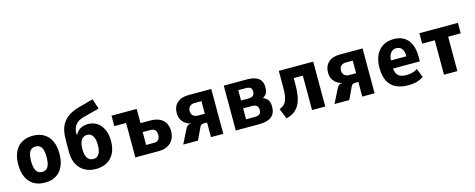

<svg xmlns="http://www.w3.org/2000/svg" viewBox="-34 -1396 5140 2079"><g transform="rotate(-15 2535.5 -356.5)"><path d="M283 11Q210 11 158 -20.5Q106 -52 79 -111Q52 -170 52 -252Q52 -335 79 -393.5Q106 -452 158 -483Q210 -514 283 -514Q357 -514 408.5 -483Q460 -452 487 -393.5Q514 -335 514 -252Q514 -170 487 -111Q460 -52 408.5 -20.5Q357 11 283 11ZM283 -109Q328 -109 349 -144.5Q370 -180 370 -253Q370 -327 349 -360.5Q328 -394 283 -394Q239 -394 217.5 -360.5Q196 -327 196 -253Q196 -180 217.5 -144.5Q239 -109 283 -109Z M854 11Q783 11 730 -19Q677 -49 647.5 -105Q618 -161 618 -237V-358Q618 -393 620.5 -430.5Q623 -468 635 -506Q647 -544 673.5 -578.5Q700 -613 747 -641.5Q794 -670 867 -688L1013 -728L1049 -614L878 -569Q808 -552 777 -512Q746 -472 746 -403V-404H755Q766 -428 785.5 -445Q805 -462 832.5 -472Q860 -482 894 -482Q935 -482 971 -466Q1007 -450 1033 -419Q1059 -388 1074 -343.5Q1089 -299 1089 -243Q1089 -161 1060.5 -104.5Q1032 -48 979 -18.5Q926 11 854 11ZM854 -101Q895 -101 917.5 -133.5Q940 -166 940 -235Q940 -303 917.5 -337Q895 -371 854 -371Q813 -371 789.5 -337Q766 -303 766 -235Q766 -168 789 -134.5Q812 -101 854 -101Z M1297 0V-386H1165V-503H1447V-344H1559Q1646 -344 1695.5 -300Q1745 -256 1745 -176Q1745 -122 1722.5 -82.5Q1700 -43 1658.5 -21.5Q1617 0 1561 0ZM1445 -100H1535Q1564 -100 1582 -117.5Q1600 -135 1600 -173Q1600 -211 1581.5 -227.5Q1563 -244 1535 -244H1445Z M1834 0 1906 -145Q1920 -174 1933 -185.5Q1946 -197 1965 -197H1975L1974 -200Q1949 -203 1921 -220Q1893 -237 1873.5 -268.5Q1854 -300 1854 -346Q1854 -420 1900 -461.5Q1946 -503 2028 -503H2283V0H2145V-164H2109Q2093 -164 2082.5 -159Q2072 -154 2064 -137L1999 0ZM2070 -262H2146V-403H2070Q2035 -403 2015 -384Q1995 -365 1995 -332Q1995 -299 2015 -280.5Q2035 -262 2070 -262Z M2423 0V-503H2678Q2740 -503 2778.5 -488Q2817 -473 2835.5 -444.5Q2854 -416 2854 -373Q2854 -334 2843.5 -309Q2833 -284 2802 -266V-261Q2828 -250 2842.5 -235Q2857 -220 2863.5 -198.5Q2870 -177 2870 -148Q2870 -73 2824 -36.5Q2778 0 2687 0ZM2562 -88H2657Q2694 -88 2712.5 -101.5Q2731 -115 2731 -149Q2731 -183 2712 -197Q2693 -211 2658 -211H2562ZM2562 -299H2644Q2680 -299 2697 -313.5Q2714 -328 2714 -360Q2714 -390 2697 -402.5Q2680 -415 2643 -415H2562Z M2988 15 2941 -100Q2970 -111 2989.5 -128Q3009 -145 3020 -171Q3031 -197 3035.5 -233.5Q3040 -270 3040 -320V-503H3426V0H3278V-386H3176V-315Q3176 -241 3166 -185Q3156 -129 3133.5 -88.5Q3111 -48 3075.5 -22.5Q3040 3 2988 15Z M3530 0 3602 -145Q3616 -174 3629 -185.5Q3642 -197 3661 -197H3671L3670 -200Q3645 -203 3617 -220Q3589 -237 3569.5 -268.5Q3550 -300 3550 -346Q3550 -420 3596 -461.5Q3642 -503 3724 -503H3979V0H3841V-164H3805Q3789 -164 3778.5 -159Q3768 -154 3760 -137L3695 0ZM3766 -262H3842V-403H3766Q3731 -403 3711 -384Q3691 -365 3691 -332Q3691 -299 3711 -280.5Q3731 -262 3766 -262Z M4358 11Q4272 11 4214.5 -19Q4157 -49 4129 -107.5Q4101 -166 4101 -251Q4101 -329 4126.5 -388Q4152 -447 4204 -480.5Q4256 -514 4332 -514Q4396 -514 4443.5 -485.5Q4491 -457 4516.5 -400.5Q4542 -344 4542 -260V-207H4221V-298H4428L4416 -280Q4416 -355 4394 -383Q4372 -411 4331 -411Q4303 -411 4283.5 -396.5Q4264 -382 4252.5 -352Q4241 -322 4241 -271V-228Q4241 -183 4254 -155Q4267 -127 4294.5 -114Q4322 -101 4368 -101Q4399 -101 4431.5 -109.5Q4464 -118 4489 -136L4528 -37Q4486 -9 4444 1Q4402 11 4358 11Z M4757 0V-386H4616V-503H5048V-386H4907V0Z"/></g></svg>

Font: Nunito Sans 7pt Condensed ExtraBold
Style: Regular
Weight: 800
Width: 3
Designer: Vernon Adams
Foundry: Vernon Adams
Version: Version 3.101;gftools[0.9.27]